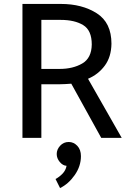

<svg xmlns="http://www.w3.org/2000/svg" viewBox="-20 -700 670 975"><path d="M288 -599H190V-350H283Q350 -350 397.5 -377.5Q445 -405 446 -474Q446 -546 402.5 -572.5Q359 -599 288 -599ZM494 0 342 -275Q326 -274 310.5 -273Q295 -272 279 -272H190V0H94V-680H289Q397 -680 471.5 -632.5Q546 -585 546 -478Q545 -411 512 -366.5Q479 -322 427 -300L598 0ZM329 21Q354 21 372.5 40.5Q391 60 391 93Q391 144 359.5 189Q328 234 285 255L262 209Q281 199 297.5 182Q314 165 318 142Q299 141 283.5 122.5Q268 104 268 82Q268 59 285.5 40Q303 21 329 21Z"/></svg>

Font: Palanquin Medium
Style: Regular
Weight: 500
Designer: Pria Ravichandran
Version: Version 1.0.4